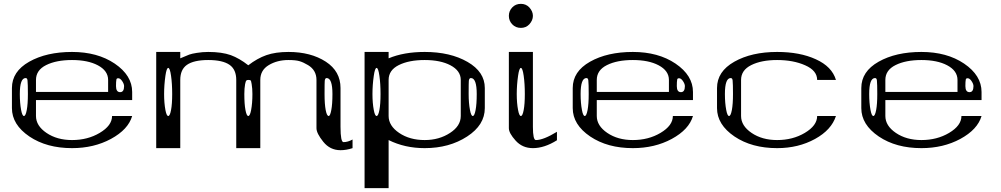

<svg xmlns="http://www.w3.org/2000/svg" viewBox="-20 -770 5205 998"><path d="M625 -322.3Q625 -334 614.3 -349.6Q604.5 -363.3 594.7 -363.3Q585.9 -363.3 585 -356.4Q583 -346.7 583 -322.3Q583 -291 604.5 -291Q625 -291 625 -322.3ZM123 -351.6Q122.1 -364.3 113.3 -364.3Q83 -364.3 83 -281.2Q83 -234.4 89.8 -198.2Q95.7 -167 104.5 -167Q113.3 -167 119.1 -198.2Q125 -228.5 125 -281.2Q125 -334 123 -351.6ZM667 -250H167V-167Q167 -116.2 221.7 -79.1Q276.4 -42 354.5 -42Q435.5 -42 498 -79.1Q562.5 -117.2 562.5 -167H667Q646.5 -96.7 556.6 -47.9Q467.8 0 354.5 0Q222.7 0 132.8 -60.5Q42 -122.1 42 -208V-312.5Q42 -398.4 131.8 -449.2Q221.7 -500 354.5 -500Q486.3 -500 576.2 -439.5Q667 -377.9 667 -292ZM542 -292V-354.5Q542 -402.3 488.3 -430.7Q436.5 -458 354.5 -458Q272.5 -458 219.7 -431.6Q167 -405.3 167 -354.5V-292Z M1708 -281.2Q1708 -364.3 1677.7 -364.3Q1669.9 -364.3 1668 -350.6Q1667 -341.8 1667 -281.2Q1667 -228.5 1672.9 -198.2Q1678.7 -167 1688.5 -167Q1696.3 -167 1702.1 -198.2Q1708 -228.5 1708 -281.2ZM1292 -281.2Q1292 -309.6 1288.1 -333Q1285.2 -351.6 1282.2 -352.5Q1278.3 -354.5 1270.5 -354.5Q1263.7 -354.5 1260.7 -351.6Q1256.8 -347.7 1253.9 -332Q1250 -310.5 1250 -281.2Q1250 -228.5 1255.9 -198.2Q1261.7 -167 1270.5 -167Q1279.3 -167 1285.2 -197.3Q1292 -233.4 1292 -281.2ZM875 -281.2Q875 -335 869.1 -376Q863.3 -417 854.5 -417Q845.7 -417 839.8 -376Q833 -328.1 833 -281.2Q833 -234.4 839.8 -198.2Q845.7 -167 854.5 -167Q863.3 -167 869.1 -198.2Q875 -228.5 875 -281.2ZM917 -500V-466.8Q955.1 -483.4 963.9 -486.3Q977.5 -491.2 1002.9 -495.1Q1032.2 -500 1062.5 -500Q1132.8 -500 1179.7 -483.4Q1224.6 -466.8 1270.5 -430.7Q1317.4 -466.8 1364.7 -483.4Q1412.1 -500 1479.5 -500Q1595.7 -500 1673.8 -449.2Q1750 -399.4 1750 -312.5V-110.4Q1750 -31.2 1765.6 -31.2Q1788.1 -31.2 1812.5 -44.9V0Q1780.3 10.7 1750 10.7Q1695.3 10.7 1660.2 -33.2Q1625 -77.1 1625 -103.5V-354.5Q1625 -405.3 1581.1 -431.6Q1556.6 -446.3 1536.6 -452.1Q1516.6 -458 1479.5 -458Q1420.9 -458 1377 -431.6Q1333 -405.3 1333 -354.5V0H1208V-354.5Q1208 -408.2 1173.8 -432.6Q1137.7 -458 1062.5 -458Q987.3 -458 951.2 -432.6Q917 -408.2 917 -354.5V0H792V-500Z M1958 -281.2Q1958 -335 1952.1 -376Q1946.3 -417 1937.5 -417Q1928.7 -417 1922.9 -376Q1916 -328.1 1916 -281.2Q1916 -234.4 1922.9 -198.2Q1928.7 -167 1937.5 -167Q1946.3 -167 1952.1 -198.2Q1958 -228.5 1958 -281.2ZM2458 -281.2Q2458 -364.3 2427.7 -364.3Q2418.9 -364.3 2417 -350.6Q2416 -341.8 2416 -281.2Q2416 -234.4 2422.9 -198.2Q2428.7 -167 2437.5 -167Q2446.3 -167 2452.1 -198.2Q2458 -228.5 2458 -281.2ZM2000 -500V-466.8Q2079.1 -500 2187.5 -500Q2320.3 -500 2410.2 -448.2Q2500 -396.5 2500 -312.5V-208Q2500 -120.1 2408.2 -60.5Q2315.4 0 2187.5 0Q2084 0 2000 -42V208H1875V-500ZM2375 -167V-354.5Q2375 -402.3 2321.3 -430.7Q2269.5 -458 2187.5 -458Q2105.5 -458 2052.7 -431.6Q2000 -405.3 2000 -354.5V-167Q2000 -116.2 2054.7 -79.1Q2109.4 -42 2187.5 -42Q2262.7 -42 2319.3 -79.1Q2375 -115.2 2375 -167Z M2731.4 -643.6Q2713.9 -625 2687.5 -625Q2660.2 -625 2642.6 -643.6Q2625 -662.1 2625 -687.5Q2625 -712.9 2642.6 -731.4Q2660.2 -750 2687.5 -750Q2713.9 -750 2731.4 -731.4Q2750 -710.9 2750 -687.5Q2750 -664.1 2731.4 -643.6ZM2708 -281.2Q2708 -335 2702.1 -376Q2696.3 -417 2687.5 -417Q2678.7 -417 2672.9 -376Q2666 -328.1 2666 -281.2Q2666 -234.4 2672.9 -198.2Q2678.7 -167 2687.5 -167Q2696.3 -167 2702.1 -198.2Q2708 -228.5 2708 -281.2ZM2750 -500V-110.4Q2750 -42 2765.6 -42Q2804.7 -42 2875 -85V-41Q2809.6 0 2750 0Q2695.3 0 2660.2 -39.1Q2625 -78.1 2625 -103.5V-500Z M3540 -322.3Q3540 -334 3529.3 -349.6Q3519.5 -363.3 3509.8 -363.3Q3501 -363.3 3500 -356.4Q3498 -346.7 3498 -322.3Q3498 -291 3519.5 -291Q3540 -291 3540 -322.3ZM3038.1 -351.6Q3037.1 -364.3 3028.3 -364.3Q2998 -364.3 2998 -281.2Q2998 -234.4 3004.9 -198.2Q3010.7 -167 3019.5 -167Q3028.3 -167 3034.2 -198.2Q3040 -228.5 3040 -281.2Q3040 -334 3038.1 -351.6ZM3582 -250H3082V-167Q3082 -116.2 3136.7 -79.1Q3191.4 -42 3269.5 -42Q3350.6 -42 3413.1 -79.1Q3477.5 -117.2 3477.5 -167H3582Q3561.5 -96.7 3471.7 -47.9Q3382.8 0 3269.5 0Q3137.7 0 3047.9 -60.5Q2957 -122.1 2957 -208V-312.5Q2957 -398.4 3046.9 -449.2Q3136.7 -500 3269.5 -500Q3401.4 -500 3491.2 -439.5Q3582 -377.9 3582 -292ZM3457 -292V-354.5Q3457 -402.3 3403.3 -430.7Q3351.6 -458 3269.5 -458Q3187.5 -458 3134.8 -431.6Q3082 -405.3 3082 -354.5V-292Z M3788.1 -351.6Q3787.1 -364.3 3778.3 -364.3Q3748 -364.3 3748 -281.2Q3748 -234.4 3754.9 -198.2Q3760.7 -167 3769.5 -167Q3778.3 -167 3784.2 -198.2Q3790 -228.5 3790 -281.2Q3790 -334 3788.1 -351.6ZM3707 -208V-312.5Q3707 -398.4 3796.9 -449.2Q3886.7 -500 4019.5 -500Q4137.7 -500 4220.7 -461.9Q4304.7 -423.8 4325.2 -354.5H4227.5Q4227.5 -403.3 4165 -430.7Q4103.5 -458 4019.5 -458Q3937.5 -458 3884.8 -431.6Q3832 -405.3 3832 -354.5V-167Q3832 -116.2 3886.7 -79.1Q3941.4 -42 4019.5 -42Q4100.6 -42 4163.1 -79.1Q4227.5 -117.2 4227.5 -167H4325.2Q4301.8 -94.7 4216.8 -47.9Q4129.9 0 4019.5 0Q3887.7 0 3797.9 -60.5Q3707 -122.1 3707 -208Z M5040 -322.3Q5040 -334 5029.3 -349.6Q5019.5 -363.3 5009.8 -363.3Q5001 -363.3 5000 -356.4Q4998 -346.7 4998 -322.3Q4998 -291 5019.5 -291Q5040 -291 5040 -322.3ZM4538.1 -351.6Q4537.1 -364.3 4528.3 -364.3Q4498 -364.3 4498 -281.2Q4498 -234.4 4504.9 -198.2Q4510.7 -167 4519.5 -167Q4528.3 -167 4534.2 -198.2Q4540 -228.5 4540 -281.2Q4540 -334 4538.1 -351.6ZM5082 -250H4582V-167Q4582 -116.2 4636.7 -79.1Q4691.4 -42 4769.5 -42Q4850.6 -42 4913.1 -79.1Q4977.5 -117.2 4977.5 -167H5082Q5061.5 -96.7 4971.7 -47.9Q4882.8 0 4769.5 0Q4637.7 0 4547.9 -60.5Q4457 -122.1 4457 -208V-312.5Q4457 -398.4 4546.9 -449.2Q4636.7 -500 4769.5 -500Q4901.4 -500 4991.2 -439.5Q5082 -377.9 5082 -292ZM4957 -292V-354.5Q4957 -402.3 4903.3 -430.7Q4851.6 -458 4769.5 -458Q4687.5 -458 4634.8 -431.6Q4582 -405.3 4582 -354.5V-292Z"/></svg>

Font: okolaksMetalik
Style: bold
Weight: 700
Width: 7
Version: Version 0.6